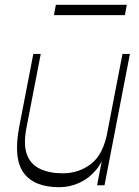

<svg xmlns="http://www.w3.org/2000/svg" viewBox="-20 -773 581 801"><path d="M227 8Q123 8 79 -51.5Q35 -111 60 -243L119 -548H150L90 -238Q77 -169 92.5 -128Q108 -87 147 -68.5Q186 -50 242 -50Q308 -50 359 -88.5Q410 -127 428 -221L420 -151Q411 -101 382 -65.5Q353 -30 312.5 -11Q272 8 227 8ZM385 0 491 -548H522L416 0ZM205 -710 213 -753H509L501 -710Z"/></svg>

Font: Savate ExtraLight
Style: Italic
Weight: 200
Italic angle: -11°
Designer: Max Esnée
Foundry: Plomb Type
Version: Version 2.000